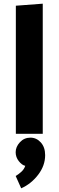

<svg xmlns="http://www.w3.org/2000/svg" viewBox="-20 -726 318 1042"><path d="M212 -706V0H66V-695ZM225 116Q225 173 187 222.5Q149 272 95 296L65 229Q78 222 94.5 207.5Q111 193 117 174Q99 170 82 148.5Q65 127 65 100Q65 71 88 46Q111 21 145 21Q178 21 201.5 47Q225 73 225 116Z"/></svg>

Font: Palanquin Dark Medium
Style: Regular
Weight: 500
Designer: Pria Ravichandran
Version: Version 1.001